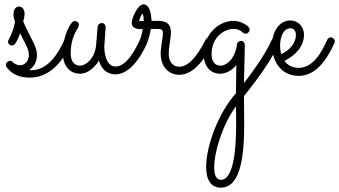

<svg xmlns="http://www.w3.org/2000/svg" viewBox="-20 -334 1560 883"><path d="M73 -181C89 -143 113 -113 113 -80C113 -63 102 -34 71 -34C55 -34 41 -46 39 -48C36 -52 31 -54 26 -54C16 -54 7 -45 7 -35C7 -32 8 -29 10 -26C34 9 73 23 117 23C226 23 285 -83 306 -136C307 -139 308 -141 308 -144C308 -152 301 -162 290 -162C284 -162 279 -158 276 -151C248 -86 199 -11 124 -11C121 -11 118 -11 114 -12C140 -29 150 -55 150 -82C150 -124 117 -162 87 -235C91 -251 93 -260 93 -271C93 -289 83 -304 68 -304C52 -304 42 -290 42 -268C42 -257 44 -248 49 -233C44 -207 37 -184 20 -152C18 -147 17 -146 17 -142C17 -133 24 -125 35 -125C45 -125 50 -132 56 -143C63 -157 69 -170 73 -181Z M435 -55C447 -15 473 8 511 8C594 8 650 -120 656 -136C657 -139 658 -141 658 -144C658 -152 651 -162 639 -162C632 -162 626 -158 623 -151C608 -116 564 -28 512 -28C465 -28 458 -100 460 -127L466 -208C466 -218 460 -228 448 -228C439 -228 430 -221 429 -211L422 -127C416 -62 372 -32 349 -32C321 -32 305 -52 305 -90C305 -158 333 -196 339 -207C341 -211 343 -215 343 -219C343 -229 335 -237 325 -237C320 -237 315 -235 311 -231C311 -231 269 -182 269 -90C269 -32 300 5 349 5C379 5 412 -18 435 -55Z M674 -201C686 -201 697 -201 706 -201C725 -201 729 -195 729 -183C729 -154 719 -120 719 -88C719 -26 757 10 804 10C880 10 930 -81 959 -135C960 -138 961 -141 961 -144C961 -152 954 -162 942 -162C936 -162 929 -158 926 -152C904 -110 860 -27 804 -27C785 -27 756 -40 756 -87C756 -119 766 -157 766 -186C766 -223 746 -238 708 -238C699 -238 688 -238 677 -238C676 -264 670 -314 640 -314C614 -314 586 -252 586 -230C586 -200 615 -200 637 -200C625 -143 621 -151 621 -143C621 -133 630 -125 639 -125C646 -125 653 -129 656 -136C657 -138 668 -166 674 -201ZM641 -237C636 -237 625 -237 620 -237C622 -248 631 -270 635 -270C640 -270 641 -246 641 -237Z M1102 48C1104 -45 1106 -126 1106 -127C1106 -137 1099 -146 1089 -146C1079 -146 1071 -140 1070 -130C1061 -63 1022 -32 995 -32C967 -32 953 -53 953 -84C953 -167 1015 -201 1054 -201C1080 -201 1092 -188 1096 -185C1100 -181 1105 -179 1110 -179C1119 -179 1128 -188 1128 -198C1128 -203 1126 -207 1122 -211C1121 -212 1094 -238 1053 -238C993 -238 917 -185 917 -83C917 -32 946 5 992 5C1018 5 1048 -10 1067 -35C1066 3 1066 50 1065 95C986 183 928 335 928 434C928 495 952 529 995 529C1087 529 1103 384 1103 237C1103 189 1102 149 1102 108C1183 7 1235 -71 1263 -136C1264 -139 1265 -141 1265 -143C1265 -153 1257 -162 1246 -162C1239 -162 1233 -158 1230 -151C1206 -98 1164 -32 1102 48ZM1065 155C1066 184 1066 212 1066 240C1066 333 1058 493 996 493C984 493 965 485 965 438C965 362 1004 239 1065 155Z M1288 -54C1339 -79 1378 -121 1378 -174C1378 -215 1347 -240 1316 -240C1265 -240 1231 -190 1231 -125C1231 -58 1268 15 1355 15C1421 14 1474 -38 1518 -136C1519 -138 1520 -141 1520 -144C1520 -152 1512 -162 1502 -162C1495 -162 1488 -158 1485 -151C1458 -90 1418 -22 1354 -22C1323 -22 1302 -35 1288 -54ZM1273 -85C1270 -97 1268 -111 1268 -123C1268 -161 1282 -204 1316 -204C1329 -204 1341 -193 1341 -174C1341 -139 1315 -103 1273 -85Z"/></svg>

Font: Sacramento
Style: Regular
Weight: 400
Designer: Astigmatic (AOETI)
Foundry: Astigmatic (AOETI)
Version: Version 1.000